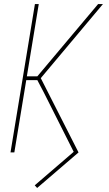

<svg xmlns="http://www.w3.org/2000/svg" viewBox="-20 -755 540 951"><path d="M164 176 152 163 345 -3 197 -297 165 -358H110L51 0H32L153 -735H172L113 -377H165L466 -735H490L182 -368L369 0Z"/></svg>

Font: Iosevka SS18 Thin
Style: Italic
Weight: 100
Italic angle: -9°
Monospace: yes
Designer: Belleve Invis
Foundry: Belleve Invis
Version: Version 25.1.1; ttfautohint (v1.8.4)